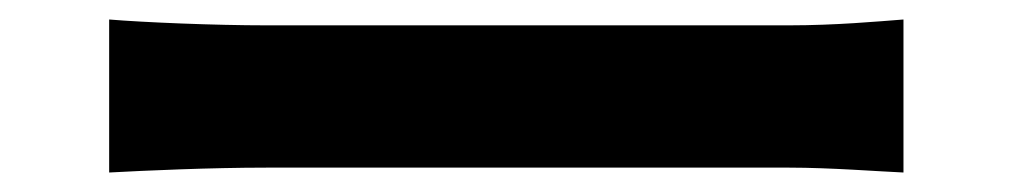

<svg xmlns="http://www.w3.org/2000/svg" viewBox="-20 -483 1040 197"><path d="M92 -463V-306C129 -308 196 -311 253 -311C370 -311 700 -311 790 -311C832 -311 883 -307 907 -306V-463C881 -461 837 -457 790 -457C700 -457 371 -457 253 -457C201 -457 128 -460 92 -463Z"/></svg>

Font: Noto Sans Mono CJK HK
Style: Bold
Weight: 700
Designer: Ryoko NISHIZUKA 西塚涼子 (kana, bopomofo & ideographs); Paul D. Hunt (Latin, Greek & Cyrillic); Sandoll Communications 산돌커뮤니
Foundry: Adobe
Version: Version 2.004;hotconv 1.0.118;makeotfexe 2.5.65603